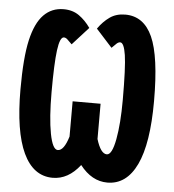

<svg xmlns="http://www.w3.org/2000/svg" viewBox="-50 -715 700 771"><g transform="rotate(5 300.0 -329.0)"><path d="M219.7 -530.8Q207 -543.9 200.2 -549.8Q193.4 -555.7 186.5 -555.7Q170.4 -555.7 163.3 -502Q156.2 -448.2 156.2 -332.5Q156.2 -229 168.2 -166Q180.2 -103 201.2 -103Q226.1 -103 243.7 -161.1V-303.2H356.4V-161.1Q374 -103 398.9 -103Q419.9 -103 431.9 -167Q443.8 -231 443.8 -326.2Q443.8 -457.5 436.3 -506.6Q428.7 -555.7 413.6 -555.7Q406.7 -555.7 399.9 -549.8Q393.1 -543.9 380.4 -530.8L315.4 -602.5Q335.9 -631.8 361.8 -650.1Q387.7 -668.5 424.3 -668.5Q499 -668.5 534.2 -590.3Q569.3 -512.2 569.3 -332.5Q569.3 -161.6 528.6 -75.9Q487.8 9.8 410.6 9.8Q347.7 9.8 300.3 -51.3Q252.9 9.8 190.4 9.8Q112.3 9.8 71.5 -76.9Q30.8 -163.6 30.8 -332.5Q30.8 -460.9 46.9 -531.5Q63 -602.1 95.5 -635.3Q127.9 -668.5 175.8 -668.5Q212.4 -668.5 238.3 -650.1Q264.2 -631.8 284.7 -602.5Z"/></g></svg>

Font: Liberation Mono
Style: Bold
Weight: 700
Monospace: yes
Designer: Steve Matteson
Foundry: Ascender Corporation
Version: Version 2.1.5